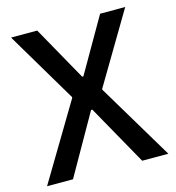

<svg xmlns="http://www.w3.org/2000/svg" viewBox="-105 -790 806 879"><g transform="rotate(-15 298.0 -350.0)"><path d="M10 0H133L295 -285H301L461 0H585L369 -361V-365L568 -700H449L301 -443H295L151 -700H27L226 -365V-361Z"/></g></svg>

Font: Fixel Text Medium
Style: Regular
Weight: 500
Width: 4
Designer: AlfaBravo + MacPaw
Foundry: Kyrylo Tkachov, Marchela Mozhyna, Serhii Makarenko, Maria Weinstein, Zakhar Kryvoshyya
Version: Version 1.211